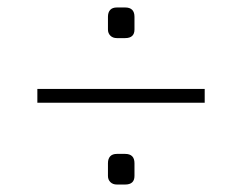

<svg xmlns="http://www.w3.org/2000/svg" viewBox="-20 -613 649 514"><path d="M269 -534V-568Q269 -580 275 -586.5Q281 -593 293 -593H315Q340 -593 340 -568V-534Q340 -511 315 -511H293Q282 -511 275.5 -517.5Q269 -524 269 -534ZM80 -375H528V-338H80ZM269 -142V-176Q269 -188 275 -194.5Q281 -201 293 -201H315Q340 -201 340 -176V-142Q340 -119 315 -119H293Q282 -119 275.5 -125.5Q269 -132 269 -142Z"/></svg>

Font: Exo ExtraLight
Style: Regular
Weight: 275
Designer: Natanael Gama
Foundry: Natanael Gama
Version: Version 1.500; ttfautohint (v1.6)